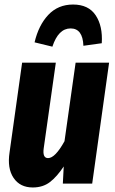

<svg xmlns="http://www.w3.org/2000/svg" viewBox="-20 -806 505 843"><path d="M210 -601.1 131.8 -620.1Q149.4 -695.3 192.1 -740.7Q234.9 -786.1 300.8 -786.1Q368.7 -786.1 400.1 -738.8Q431.6 -691.4 426.8 -616.2L346.2 -605Q343.3 -681.2 290 -681.2Q236.3 -681.2 210 -601.1ZM124 17.1Q67.9 17.1 39.6 -24.9Q11.2 -66.9 22 -137.2L77.1 -530.8H225.1L171.9 -154.8Q166 -111.8 190.9 -111.8Q222.2 -111.8 263.2 -186L312 -530.8H459L384.8 0H255.9L259.8 -75.2Q230.5 -30.8 199.5 -6.8Q168.5 17.1 124 17.1Z"/></svg>

Font: Fira Sans Compressed
Style: Bold Italic
Weight: 700
Width: 3
Italic angle: -8°
Designer: Carrois Corporate & Edenspiekermann AG
Foundry: Carrois Corporate GbR & Edenspiekermann AG
Version: Version 4.203;PS 004.203;hotconv 1.0.88;makeotf.lib2.5.64775